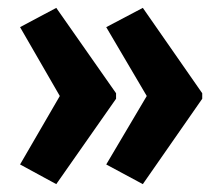

<svg xmlns="http://www.w3.org/2000/svg" viewBox="-20 -762 561 488"><path d="M494 -511 343 -294 250 -344 353 -518 250 -693 343 -742 494 -525ZM275 -511 123 -294 31 -344 132 -518 31 -693 123 -742 275 -525Z"/></svg>

Font: Noto Sans Khmer UI ExtraCondensed
Style: Bold
Weight: 700
Width: 2
Designer: Danh Hong and the Monotype Design Team
Foundry: Monotype Imaging Inc.
Version: Version 2.002; ttfautohint (v1.8.4.7-5d5b)